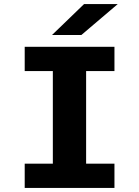

<svg xmlns="http://www.w3.org/2000/svg" viewBox="-20 -932 690 952"><path d="M102.5 0V-120.5H242V-579.5H102.5V-700H547.5V-579.5H407V-120.5H547.5V0ZM383.5 -758.5H238L397 -912H564Z"/></svg>

Font: Trispace
Style: Bold
Weight: 700
Designer: Tyler Finck
Foundry: Etcetera Type Company
Version: Version 1.210; ttfautohint (v1.8.3)